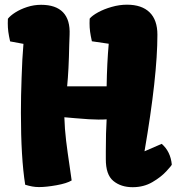

<svg xmlns="http://www.w3.org/2000/svg" viewBox="-20 -777 747 807"><path d="M70.8 -450.7Q73.2 -531.2 78.6 -592.8H77.6L22.5 -603Q17.1 -627 14.9 -643.8Q12.7 -660.6 12.7 -678.7Q12.7 -691.4 13.2 -698.2Q23.4 -711.4 44.7 -724.9Q65.9 -738.3 94.2 -747.6Q122.6 -756.8 152.8 -756.8Q214.8 -756.8 245.1 -725.1Q275.4 -693.4 272.5 -630.4L271 -587.9Q269 -481 262.2 -414.1H428.2Q429.7 -511.2 437 -593.3H436L366.2 -603.5Q360.8 -627.4 358.6 -644.3Q356.4 -661.1 356.4 -679.2Q356.4 -691.9 356.9 -698.7Q367.2 -711.4 392.1 -725.1Q417 -738.8 449.5 -748Q481.9 -757.3 513.7 -757.3Q575.7 -757.3 608.6 -725.3Q641.6 -693.4 641.6 -630.9Q641.6 -456.1 587.4 -141.1L659.7 -172.4Q696.8 -140.1 702.1 -85.4Q702.1 -82 679.4 -57.4Q656.7 -32.7 620.4 -11.5Q584 9.8 537.6 9.8Q488.3 9.8 456.3 -16.6Q424.3 -43 424.8 -108.9V-140.6Q424.8 -221.7 428.2 -275.4Q417 -274.4 394 -274.4Q360.4 -274.4 294.9 -280.3Q263.7 -283.2 250.5 -284.2Q252 -234.9 257.8 -186.3Q263.7 -137.7 272.9 -76.7Q278.8 -38.1 281.2 -18.6Q261.2 -6.3 217.8 1.5Q174.3 9.3 144 9.3Q128.9 9.3 115.5 6.8Q102.1 4.4 85.9 -0.5Q67.9 -113.3 67.9 -303.2Q67.9 -374 70.8 -450.7Z"/></svg>

Font: Kavoon
Style: Regular
Weight: 400
Designer: Viktoriya Grabowska
Foundry: Viktoriya Grabowska
Version: Version 1.004; ttfautohint (v1.4.1)